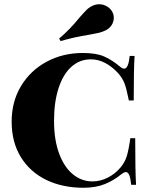

<svg xmlns="http://www.w3.org/2000/svg" viewBox="-20 -872 707 906"><path d="M547 -557Q558 -548 566 -548Q586 -548 592 -608H615Q611 -548 611 -398H588Q577 -454 567.5 -478.5Q558 -503 538 -526Q510 -557 477 -574.5Q444 -592 409 -592Q356 -592 317 -557Q278 -522 256.5 -456.5Q235 -391 235 -302Q235 -212 259 -147.5Q283 -83 324 -49.5Q365 -16 416 -16Q453 -16 488 -33.5Q523 -51 549 -82Q569 -106 578 -134.5Q587 -163 595 -220H618Q618 -63 622 0H599Q596 -31 590 -45.5Q584 -60 574 -60Q566 -60 554 -51Q518 -21 475 -3.5Q432 14 374 14Q275 14 198.5 -23Q122 -60 78.5 -130.5Q35 -201 35 -298Q35 -393 79.5 -466.5Q124 -540 200.5 -581Q277 -622 371 -622Q434 -622 471.5 -605.5Q509 -589 547 -557ZM448 -852Q467 -852 484.5 -842Q502 -832 511 -814Q517 -802 517 -788Q517 -770 507 -754Q497 -738 479 -729Q463 -721 446 -717Q429 -713 400 -708Q329 -697 266 -678L259 -690Q311 -734 355 -789Q376 -813 388 -825Q400 -837 417 -845Q433 -852 448 -852Z"/></svg>

Font: Playfair Display SC Black
Style: Regular
Weight: 900
Designer: Claus Eggers Sørensen
Foundry: Claus Eggers Sørensen
Version: Version 1.200; ttfautohint (v1.6)